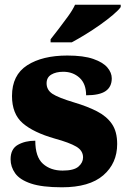

<svg xmlns="http://www.w3.org/2000/svg" viewBox="-20 -786 542 816"><path d="M243 10Q159 10 111.5 -6Q64 -22 44.5 -49.5Q25 -77 25 -109Q25 -153 56 -170.5Q87 -188 130 -188Q130 -119 162.5 -90Q195 -61 246 -61Q294 -61 313.5 -78Q333 -95 333 -117Q333 -146 304 -163Q275 -180 213 -197Q122 -223 76.5 -262.5Q31 -302 31 -378Q31 -467 95.5 -508.5Q160 -550 266 -550Q335 -550 376.5 -535.5Q418 -521 436.5 -499Q455 -477 455 -453Q455 -417 429 -399Q403 -381 346 -381Q346 -430 318 -455.5Q290 -481 249 -481Q218 -481 198 -469Q178 -457 178 -432Q178 -404 202.5 -387.5Q227 -371 297 -350Q351 -334 392 -313Q433 -292 455.5 -259.5Q478 -227 478 -174Q478 -92 419 -41Q360 10 243 10ZM195 -619Q210 -638 230 -664Q250 -690 269.5 -717Q289 -744 299 -766H493V-756Q484 -743 460.5 -723Q437 -703 406 -681Q375 -659 343 -639.5Q311 -620 285 -606H195Z"/></svg>

Font: Noto Serif Myanmar Black
Style: Regular
Weight: 900
Designer: Ben Mitchell and the Monotype Design Team
Foundry: Monotype Imaging Inc.
Version: Version 2.106; ttfautohint (v1.8.4.7-5d5b)